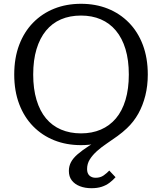

<svg xmlns="http://www.w3.org/2000/svg" viewBox="-20 -748 853 1012"><path d="M407 -45Q465 -45 511.5 -65Q558 -85 591 -124Q624 -163 641.5 -221.5Q659 -280 659 -355Q659 -431 641.5 -489Q624 -547 591 -586.5Q558 -626 511.5 -646Q465 -666 407 -666Q348 -666 301.5 -646Q255 -626 222.5 -586.5Q190 -547 172.5 -489Q155 -431 155 -355Q155 -280 172.5 -221.5Q190 -163 222.5 -124Q255 -85 302 -65Q349 -45 407 -45ZM649 -72Q627 -51 599.5 -31Q572 -11 543.5 8Q515 27 491.5 48Q468 69 453.5 92Q439 115 439 143Q439 166 451.5 177.5Q464 189 484 189Q509 189 526.5 176.5Q544 164 556 151L589 186Q575 202 557 215.5Q539 229 516 236.5Q493 244 462 244Q428 244 401 233.5Q374 223 358.5 203Q343 183 343 153Q343 128 354 107Q365 86 388.5 65.5Q412 45 449 21Q486 -3 539 -32L526 -1Q508 5 488.5 9Q469 13 448.5 15Q428 17 407 17Q330 17 266 -8.5Q202 -34 154.5 -82.5Q107 -131 81 -200Q55 -269 55 -355Q55 -442 81 -511Q107 -580 154.5 -628.5Q202 -677 266 -702.5Q330 -728 407 -728Q484 -728 548 -702.5Q612 -677 659.5 -628.5Q707 -580 733 -511Q759 -442 759 -355Q759 -296 746 -244Q733 -192 709 -149Q685 -106 649 -72Z"/></svg>

Font: Roboto Serif
Style: Regular
Weight: 400
Designer: Greg Gazdowicz
Foundry: Commercial Type
Version: Version 1.008